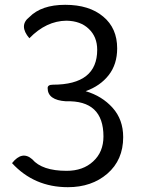

<svg xmlns="http://www.w3.org/2000/svg" viewBox="-20 -765 589 798"><path d="M262 13Q122 13 30 -87Q72 -140 114 -103Q155 -55 257 -55Q325 -55 367 -94Q410 -133 410 -198Q410 -349 254 -344Q178 -349 178 -399Q178 -413 200 -413Q384 -413 384 -558Q384 -612 349 -645Q315 -678 256 -679Q172 -678 102 -606Q57 -659 102 -694Q152 -745 251 -745Q351 -745 409 -696Q467 -648 467 -564Q467 -498 432 -453Q397 -408 336 -386Q404 -366 448 -317Q492 -268 492 -195Q492 -100 426 -43Q361 13 262 13Z"/></svg>

Font: Swei Half Moon CJK TC
Style: DemiLight
Weight: 350
Version: Version 2.125